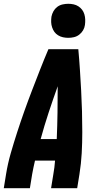

<svg xmlns="http://www.w3.org/2000/svg" viewBox="-20 -995 540 1015"><path d="M0 0 12 -74Q21 -130 37 -185.5Q53 -241 71 -296.5Q89 -352 108.5 -407Q128 -462 149 -516.5Q170 -571 191.5 -626Q213 -681 236 -735H394Q399 -681 402.5 -626Q406 -571 409 -516.5Q412 -462 413.5 -407Q415 -352 415 -296.5Q415 -241 412 -185.5Q409 -130 400 -74L388 0H250L262 -74Q265 -92 267.5 -110Q270 -128 271 -146H165Q161 -128 157 -110Q153 -92 150 -74L138 0ZM195 -260H280Q283 -330 284 -399.5Q285 -469 285 -539Q260 -469 237 -399.5Q214 -330 195 -260ZM341 -795Q327 -795 313 -798Q299 -801 287 -808.5Q275 -816 267.5 -826.5Q260 -837 255.5 -850.5Q251 -864 250.5 -878Q250 -892 252 -907Q255 -922 262.5 -935.5Q270 -949 282.5 -958.5Q295 -968 310.5 -971.5Q326 -975 341 -975Q355 -975 369 -972Q383 -969 394.5 -961.5Q406 -954 414 -943.5Q422 -933 426 -919.5Q430 -906 430.5 -892Q431 -878 429 -863Q427 -848 419 -834.5Q411 -821 398.5 -811.5Q386 -802 371 -798.5Q356 -795 341 -795Z"/></svg>

Font: Iosevka Term Curly Hv Obl
Style: Regular
Weight: 900
Italic angle: -9°
Designer: Belleve Invis
Foundry: Belleve Invis
Version: Version 32.3.0